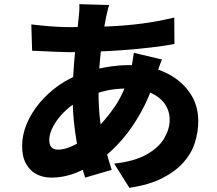

<svg xmlns="http://www.w3.org/2000/svg" viewBox="-20 -832 1040 920"><path d="M503 -808Q498 -793 495 -779Q492 -765 489 -753Q479 -705 470.5 -645Q462 -585 457 -521Q452 -457 452 -397Q452 -314 460.5 -247.5Q469 -181 484 -125Q499 -69 515 -18L388 19Q373 -26 359.5 -88.5Q346 -151 337 -224Q328 -297 328 -373Q328 -422 331 -472Q334 -522 338.5 -570.5Q343 -619 348 -664.5Q353 -710 357 -748Q359 -763 360 -780.5Q361 -798 360 -812ZM320 -702Q417 -702 500 -705.5Q583 -709 659.5 -719Q736 -729 815 -748L816 -621Q766 -612 703 -604.5Q640 -597 572 -592Q504 -587 438 -584.5Q372 -582 316 -582Q288 -582 255 -583.5Q222 -585 190 -586.5Q158 -588 134 -589L130 -715Q148 -713 180.5 -709.5Q213 -706 250 -704Q287 -702 320 -702ZM756 -547Q752 -538 745.5 -520Q739 -502 733 -483.5Q727 -465 723 -454Q695 -364 653.5 -290.5Q612 -217 564.5 -162.5Q517 -108 471 -74Q422 -38 357.5 -9.5Q293 19 225 19Q188 19 156.5 3.5Q125 -12 105.5 -46Q86 -80 86 -132Q86 -186 108 -238.5Q130 -291 169.5 -338.5Q209 -386 261 -422.5Q313 -459 374 -481Q423 -498 482.5 -509Q542 -520 600 -520Q694 -520 768 -486.5Q842 -453 886 -392.5Q930 -332 930 -252Q930 -199 913.5 -147.5Q897 -96 858.5 -53Q820 -10 757 22Q694 54 600 68L527 -48Q625 -59 683 -92Q741 -125 767 -169.5Q793 -214 793 -258Q793 -300 770 -333.5Q747 -367 702 -387.5Q657 -408 591 -408Q522 -408 468.5 -392.5Q415 -377 379 -360Q331 -337 294 -302Q257 -267 236.5 -229.5Q216 -192 216 -162Q216 -139 226 -127Q236 -115 259 -115Q295 -115 341.5 -139.5Q388 -164 433 -207Q485 -255 530 -321Q575 -387 604 -486Q608 -497 611 -514.5Q614 -532 617 -550Q620 -568 621 -579Z"/></svg>

Font: Noto Sans JP ExtraBold
Style: Regular
Weight: 800
Designer: Ryoko NISHIZUKA  (kana, bopomofo & ideographs); Paul D. Hunt (Latin, Greek & Cyrillic); Sandoll Communications , Soo-you
Foundry: Adobe
Version: Version 2.004-H2;hotconv 1.0.118;makeotfexe 2.5.65603